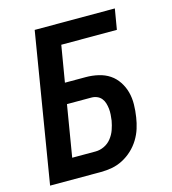

<svg xmlns="http://www.w3.org/2000/svg" viewBox="-109 -825 819 914"><g transform="rotate(-15 300.0 -367.5)"><path d="M25 0 146 -735H541L524 -634H250L220 -455H323Q354 -455 384.5 -448Q415 -441 439 -425Q463 -409 479.5 -384Q496 -359 503.5 -330.5Q511 -302 510.5 -270.5Q510 -239 505 -208Q501 -181 492.5 -154Q484 -127 468.5 -102Q453 -77 431.5 -57Q410 -37 384 -23.5Q358 -10 330.5 -5Q303 0 276 0ZM161 -101H276Q298 -101 319 -111Q340 -121 354.5 -139.5Q369 -158 376.5 -179.5Q384 -201 388 -223Q390 -237 391 -252Q392 -267 390.5 -281Q389 -295 385 -308.5Q381 -322 372.5 -332.5Q364 -343 351 -348.5Q338 -354 323 -354H203Z"/></g></svg>

Font: Zed Sans Extended
Style: Bold Italic
Weight: 700
Width: 7
Italic angle: -9°
Designer: Belleve Invis
Foundry: Belleve Invis
Version: Version 1.0.0; ttfautohint (v1.8.4)